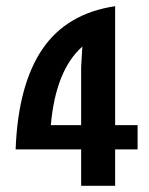

<svg xmlns="http://www.w3.org/2000/svg" viewBox="-20 -598 478 618"><path d="M422.9 -195.3V-117.2H350.6V0H241.2V-117.2H30.3Q38.1 -324.2 116.2 -439.5Q194.3 -554.7 350.6 -578.1V-195.3ZM241.2 -382.8 245.1 -448.2Q159.2 -372.1 143.6 -195.3H241.2Z"/></svg>

Font: Sudo
Style: Bold
Weight: 700
Monospace: yes
Designer: Jens Kutilek
Foundry: Jens Kutilek
Version: Version 0.040